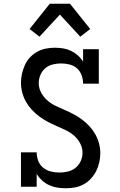

<svg xmlns="http://www.w3.org/2000/svg" viewBox="-20 -998 640 1026"><path d="M332 8Q309 8 286.5 4.5Q264 1 243 -8.5Q222 -18 205 -33.5Q188 -49 176 -68V0H92V-184H176Q176 -160 184.5 -138Q193 -116 211 -101.5Q229 -87 252 -81.5Q275 -76 298 -76Q321 -76 343.5 -81.5Q366 -87 384 -101.5Q402 -116 411.5 -137.5Q421 -159 421 -182Q421 -208 408 -232.5Q395 -257 375 -274Q355 -291 331 -302.5Q307 -314 282.5 -324.5Q258 -335 234.5 -347.5Q211 -360 189.5 -376Q168 -392 150 -411.5Q132 -431 119 -454Q106 -477 99 -503Q92 -529 92 -556Q92 -580 97.5 -604Q103 -628 113 -650.5Q123 -673 140 -691Q157 -709 178 -721Q199 -733 223.5 -738Q248 -743 272 -743Q295 -743 317 -739.5Q339 -736 359 -726.5Q379 -717 396 -702Q413 -687 424 -668V-735H508V-551H424Q424 -574 416 -596Q408 -618 391 -633Q374 -648 351.5 -653.5Q329 -659 306 -659Q284 -659 261.5 -653.5Q239 -648 222 -633.5Q205 -619 196 -597.5Q187 -576 187 -554Q187 -527 200 -503Q213 -479 233 -461.5Q253 -444 277 -432.5Q301 -421 325.5 -410.5Q350 -400 373.5 -387.5Q397 -375 418.5 -359Q440 -343 458 -323.5Q476 -304 489 -281Q502 -258 509 -232Q516 -206 516 -179Q516 -155 510.5 -130.5Q505 -106 494 -84Q483 -62 466 -43.5Q449 -25 427 -13Q405 -1 380.5 3.5Q356 8 332 8ZM191 -802 138 -843 246 -978H354L462 -843L409 -802L300 -920Z"/></svg>

Font: Iosevka HT Medium Extended
Style: Regular
Weight: 500
Width: 7
Monospace: yes
Designer: Belleve Invis
Foundry: Belleve Invis
Version: Version 32.3.0; ttfautohint (v1.8.4)